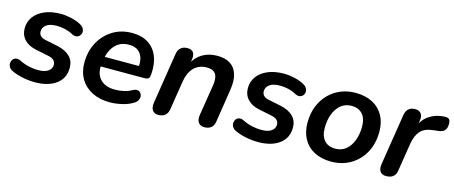

<svg xmlns="http://www.w3.org/2000/svg" viewBox="-38 -916 3173 1342"><g transform="rotate(15 1549.0 -244.5)"><path d="M226 10Q179 10 134.5 0.5Q90 -9 57 -25Q38 -34 30.5 -48.5Q23 -63 24.5 -77.5Q26 -92 34.5 -102.5Q43 -113 57.5 -116Q72 -119 90 -110Q122 -94 157 -86Q192 -78 226 -78Q273 -78 298 -95.5Q323 -113 323 -142Q323 -162 309 -175Q295 -188 268 -193L176 -212Q121 -223 90.5 -255.5Q60 -288 60 -337Q60 -382 85.5 -418.5Q111 -455 160.5 -477Q210 -499 280 -499Q316 -499 357.5 -489.5Q399 -480 429 -462Q446 -452 453 -437.5Q460 -423 457.5 -409.5Q455 -396 446 -386.5Q437 -377 422 -375Q407 -373 389 -383Q364 -397 334 -404Q304 -411 274 -411Q225 -411 199 -392.5Q173 -374 173 -344Q173 -326 184.5 -313Q196 -300 221 -295L313 -276Q373 -263 404.5 -231.5Q436 -200 436 -151Q436 -74 378.5 -32Q321 10 226 10Z M768 10Q694 10 639.5 -17.5Q585 -45 555 -95Q525 -145 525 -212Q525 -294 559.5 -358.5Q594 -423 655 -461Q716 -499 795 -499Q856 -499 897 -478Q938 -457 962 -421.5Q986 -386 994 -341Q1002 -296 997 -249Q995 -228 986 -222Q977 -216 961 -216H625L635 -288H915L898 -273Q904 -313 895 -344.5Q886 -376 861.5 -395Q837 -414 794 -414Q750 -414 720 -394Q690 -374 673 -342.5Q656 -311 650 -275L645 -244Q633 -171 669 -128Q705 -85 779 -85Q809 -85 841 -91.5Q873 -98 899 -113Q918 -124 932.5 -122.5Q947 -121 955.5 -111.5Q964 -102 966 -88.5Q968 -75 961.5 -60.5Q955 -46 939 -35Q904 -12 856 -1Q808 10 768 10Z M1118 7Q1089 7 1075.5 -12.5Q1062 -32 1067 -66L1125 -435Q1130 -466 1148.5 -481.5Q1167 -497 1197 -497Q1225 -497 1238 -480Q1251 -463 1246 -429L1236 -365L1232 -390Q1257 -443 1303.5 -471Q1350 -499 1413 -499Q1467 -499 1503.5 -477Q1540 -455 1555.5 -409.5Q1571 -364 1560 -293L1523 -55Q1519 -24 1500.5 -8.5Q1482 7 1451 7Q1422 7 1408 -12.5Q1394 -32 1399 -66L1435 -291Q1444 -346 1426.5 -373.5Q1409 -401 1363 -401Q1304 -401 1268.5 -364Q1233 -327 1223 -263L1190 -55Q1181 7 1118 7Z M1841 10Q1794 10 1749.5 0.5Q1705 -9 1672 -25Q1653 -34 1645.5 -48.5Q1638 -63 1639.5 -77.5Q1641 -92 1649.5 -102.5Q1658 -113 1672.5 -116Q1687 -119 1705 -110Q1737 -94 1772 -86Q1807 -78 1841 -78Q1888 -78 1913 -95.5Q1938 -113 1938 -142Q1938 -162 1924 -175Q1910 -188 1883 -193L1791 -212Q1736 -223 1705.5 -255.5Q1675 -288 1675 -337Q1675 -382 1700.5 -418.5Q1726 -455 1775.5 -477Q1825 -499 1895 -499Q1931 -499 1972.5 -489.5Q2014 -480 2044 -462Q2061 -452 2068 -437.5Q2075 -423 2072.5 -409.5Q2070 -396 2061 -386.5Q2052 -377 2037 -375Q2022 -373 2004 -383Q1979 -397 1949 -404Q1919 -411 1889 -411Q1840 -411 1814 -392.5Q1788 -374 1788 -344Q1788 -326 1799.5 -313Q1811 -300 1836 -295L1928 -276Q1988 -263 2019.5 -231.5Q2051 -200 2051 -151Q2051 -74 1993.5 -32Q1936 10 1841 10Z M2370 10Q2298 10 2246.5 -17Q2195 -44 2167.5 -94Q2140 -144 2140 -211Q2140 -277 2161 -330Q2182 -383 2219.5 -421Q2257 -459 2306 -479Q2355 -499 2412 -499Q2484 -499 2535.5 -472Q2587 -445 2614.5 -395.5Q2642 -346 2642 -278Q2642 -212 2621 -159Q2600 -106 2562.5 -68Q2525 -30 2476 -10Q2427 10 2370 10ZM2373 -85Q2419 -85 2450.5 -111Q2482 -137 2499 -182Q2516 -227 2516 -282Q2516 -341 2487.5 -372.5Q2459 -404 2409 -404Q2364 -404 2332 -378Q2300 -352 2283 -307.5Q2266 -263 2266 -207Q2266 -148 2294.5 -116.5Q2323 -85 2373 -85Z M2767 8Q2737 8 2723.5 -10.5Q2710 -29 2715 -63L2774 -437Q2779 -467 2797 -482Q2815 -497 2844 -497Q2873 -497 2886.5 -479Q2900 -461 2895 -427L2886 -371H2876Q2896 -430 2942 -462.5Q2988 -495 3051 -499Q3079 -501 3088.5 -491Q3098 -481 3098 -458Q3098 -425 3083 -409.5Q3068 -394 3036 -391L3007 -388Q2940 -381 2911 -347.5Q2882 -314 2872 -254L2840 -52Q2836 -22 2817.5 -7Q2799 8 2767 8Z"/></g></svg>

Font: Nunito ExtraLight
Style: Italic
Weight: 200
Italic angle: -9°
Designer: Vernon Adams
Foundry: Vernon Adams
Version: Version 3.602